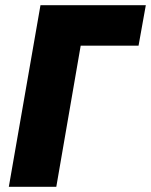

<svg xmlns="http://www.w3.org/2000/svg" viewBox="-20 -720 582 740"><path d="M14 0H197L291 -544H514L542 -700H136Z"/></svg>

Font: Fixel Text 20240404 ExtraBold
Style: Italic
Weight: 800
Width: 4
Italic angle: -10°
Designer: AlfaBravo + MacPaw
Foundry: Kyrylo Tkachov, Marchela Mozhyna, Serhii Makarenko, Maria Weinstein, Zakhar Kryvoshyya
Version: Version 1.211;Glyphs 3.2 (3225)